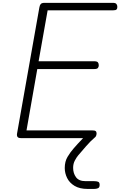

<svg xmlns="http://www.w3.org/2000/svg" viewBox="-20 -948 826 1318"><path d="M123.5 0Q106.5 0 100.5 -8Q94.5 -16 97 -31L250 -895.5Q252.5 -912 259.5 -920.2Q266.5 -928.5 287 -928.5H754.5Q773.5 -928.5 779.5 -920.2Q785.5 -912 785.5 -900.5Q785.5 -888.5 779.8 -882.8Q774 -877 754.5 -877H307L245 -527.5H627Q646 -527.5 652 -520Q658 -512.5 658 -500Q658 -488.5 652 -481.2Q646 -474 627 -474H236L162 -53H611.5Q631 -53 637 -47.8Q643 -42.5 643 -31.5Q643 -19.5 636.5 -9.8Q630 0 611.5 0ZM582 349Q527 349 492 328Q457 307 440.8 274Q424.5 241 424.5 205Q424.5 160.5 443.8 128.5Q463 96.5 485 71.5Q496 58.5 515 37.8Q534 17 553.8 -3.5Q573.5 -24 586 -34.5Q597.5 -43 601.8 -44Q606 -45 612.5 -45Q622.5 -45 629.5 -37.5Q636.5 -30 637.5 -20.5Q638.5 -11 630.5 -4Q603 19 571.5 55Q540 91 516.5 119Q505.5 132 493.8 154Q482 176 482 204Q482 241.5 501.8 268.5Q521.5 295.5 567 295.5H625Q642.5 295.5 653.2 299.5Q664 303.5 664 321Q664 339.5 652.5 344.2Q641 349 625 349Z"/></svg>

Font: Edu VIC WA NT Hand Pre
Style: Regular
Weight: 400
Designer: Tina and Corey Anderson, Eben Sorkin, Mirko Velimirovic
Foundry: Google for Education
Version: Version 1.000